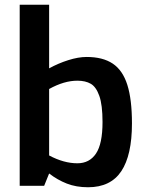

<svg xmlns="http://www.w3.org/2000/svg" viewBox="-20 -783 623 809"><path d="M187 -52 166 0H63V-763H187V-495Q225 -516 267.5 -529.5Q310 -543 345 -543Q413 -543 455 -515Q497 -487 516.5 -425.5Q536 -364 536 -263Q536 -129 491 -61.5Q446 6 351 6Q301 6 261.5 -9.5Q222 -25 187 -52ZM412 -269Q412 -341 398.5 -379Q385 -417 362.5 -430Q340 -443 306 -443Q250 -443 187 -408V-128Q249 -95 306 -95Q357 -95 384.5 -136Q412 -177 412 -269Z"/></svg>

Font: Exo SemiBold
Style: Regular
Weight: 600
Designer: Natanael Gama
Foundry: Natanael Gama
Version: Version 1.500